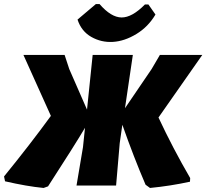

<svg xmlns="http://www.w3.org/2000/svg" viewBox="-38 -919 1022 951"><path d="M697 -897 732 -847Q696 -786 637.5 -750.5Q579 -715 521.5 -711.5Q464 -708 414.5 -736Q365 -764 346 -822L437 -899H455Q512 -833 564 -832.5Q616 -832 680 -897ZM178 12Q95 4 -13 -21L-18 -45Q113 -206 214 -345L78 -647H282L305 -577L393 -376L421 -647H620L581 -383L713 -577L754 -647H964L747 -337Q818 -185 904 -37L903 -19Q807 2 705 12L683 -4Q625 -139 568 -301L555 -210L537 0H341L373 -190L383 -286Q332 -200 200 4Z"/></svg>

Font: Alegreya Sans Black
Style: Italic
Weight: 900
Italic angle: -7°
Designer: Juan Pablo del Peral
Foundry: Huerta Tipografica
Version: Version 2.007